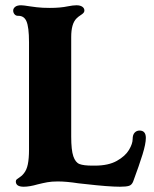

<svg xmlns="http://www.w3.org/2000/svg" viewBox="-20 -698 583 728"><path d="M40 -10Q40 -15 43.5 -18Q47 -21 55.5 -26.5Q64 -32 70 -40Q81 -53 85.5 -75Q90 -97 90 -130V-538Q90 -596 80 -618Q71 -638 50 -638H48Q40 -638 35 -644Q30 -650 30 -658Q30 -666 37.5 -672Q45 -678 60 -678Q69 -678 93 -674Q99 -673 119.5 -670.5Q140 -668 169 -668Q209 -668 237 -674Q257 -678 270 -678Q284 -678 292 -672.5Q300 -667 300 -658Q300 -653 296.5 -649Q293 -645 285 -640Q277 -635 270 -628Q250 -608 250 -558V-180Q250 -129 258 -105.5Q266 -82 281.5 -76Q297 -70 330 -70H340Q391 -70 423 -88Q455 -106 469 -129.5Q483 -153 483 -171Q483 -187 490.5 -195Q498 -203 509 -203Q533 -203 533 -175Q533 -153 520.5 -112.5Q508 -72 485 -10Q480 3 469.5 6.5Q459 10 435 10Q392 10 305 0L277 -3Q232 -10 199 -10Q176 -10 159.5 -7Q143 -4 123 1Q92 10 70 10Q40 10 40 -10Z"/></svg>

Font: Raigarh
Style: Bold
Weight: 700
Designer: jaikishan Patel
Foundry: MagicType
Version: Version 1.000